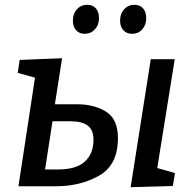

<svg xmlns="http://www.w3.org/2000/svg" viewBox="-20 -777 809 801"><path d="M302 -342Q373 -342 422.5 -311Q472 -280 472 -201Q472 -89 394 -44.5Q316 0 214 0H57L126 -453L54 -473L62 -527L239 -534L209 -342ZM709 -530 636 -76 710 -55 701 -1 525 4 609 -530ZM222 -70Q298 -70 334 -103Q370 -136 370 -194Q370 -235 346 -253Q322 -271 276 -271H199L168 -70ZM284 -691Q284 -720 301 -738.5Q318 -757 344 -757Q367 -757 380 -742Q393 -727 393 -702Q393 -673 376 -654.5Q359 -636 333 -636Q311 -636 297.5 -651Q284 -666 284 -691ZM481 -691Q481 -720 498 -738.5Q515 -757 541 -757Q564 -757 577 -742Q590 -727 590 -702Q590 -673 573.5 -654.5Q557 -636 531 -636Q508 -636 494.5 -651Q481 -666 481 -691Z"/></svg>

Font: Bitter Pro Medium
Style: Italic
Weight: 500
Italic angle: -9°
Designer: Sol Matas, and Bitter project Authors
Foundry: Sol Matas
Version: Version 1.010